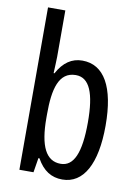

<svg xmlns="http://www.w3.org/2000/svg" viewBox="-87 -817 635 885"><g transform="rotate(10 231.0 -375.0)"><path d="M146 -543V-760H65V0H131L142 -68H147C177 -14 216 10 267 10C366 10 421 -90 421 -269C421 -450 366 -546 264 -546C215 -546 176 -520 147 -466H143C144 -496 146 -522 146 -543ZM246 -475C310 -475 338 -406 338 -270C338 -126 308 -60 247 -60C179 -60 146 -124 146 -257V-276C146 -390 165 -475 246 -475Z"/></g></svg>

Font: Noto Sans Sinhala ExtraCondensed
Style: Regular
Weight: 400
Width: 2
Designer: Jelle Bosma - Monotype Design Team
Foundry: Monotype Imaging Inc.
Version: Version 2.006